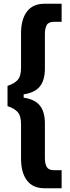

<svg xmlns="http://www.w3.org/2000/svg" viewBox="-20 -892 371 1022"><path d="M216 110Q155 110 123.5 68.5Q92 27 92 -47V-231Q92 -276 73.5 -296Q55 -316 20 -327V-435Q55 -446 73.5 -466Q92 -486 92 -531V-715Q92 -789 123.5 -830.5Q155 -872 216 -872H308V-776H268Q239 -776 229 -759Q219 -742 219 -712V-528Q219 -464 191.5 -431Q164 -398 106 -390V-372Q164 -364 191.5 -331Q219 -298 219 -234V-50Q219 -20 229 -3Q239 14 268 14H308V110Z"/></svg>

Font: Open Sauce Sans ExtraBold
Style: Regular
Weight: 800
Designer: Alfredo Marco Pradil
Foundry: Creative Sauce Fz LLC
Version: Version 1.477